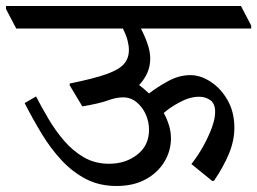

<svg xmlns="http://www.w3.org/2000/svg" viewBox="-48 -640 856 639"><path d="M340 -21Q283 -21 238.5 -44Q194 -67 157.5 -106Q121 -145 91 -194.5Q61 -244 34 -297L72 -319Q90 -284 113 -245Q136 -206 165 -172Q194 -138 231 -116.5Q268 -95 315 -95Q370 -95 409 -125.5Q448 -156 448 -208Q448 -235 437 -259.5Q426 -284 406.5 -300Q387 -316 361 -316Q339 -316 310 -305.5Q281 -295 226 -286L184 -356V-362Q263 -378 305.5 -393Q348 -408 364.5 -427Q381 -446 381 -474Q381 -488 376.5 -505.5Q372 -523 361 -545H6L-28 -610V-620H754L788 -555V-545H421Q434 -520 443 -494Q452 -468 452 -445Q452 -419 442 -397Q432 -375 415 -357Q432 -344 448 -329Q475 -350 511.5 -370Q548 -390 586 -390Q619 -390 653 -368Q687 -346 709.5 -306.5Q732 -267 732 -215Q732 -172 714 -128.5Q696 -85 664 -38H658L589 -94Q611 -122 628.5 -153.5Q646 -185 657 -215Q668 -245 668 -267Q668 -296 651.5 -307Q635 -318 615 -318Q584 -318 550.5 -300Q517 -282 497 -264Q508 -244 514.5 -222.5Q521 -201 521 -180Q521 -138 499 -101.5Q477 -65 436.5 -43Q396 -21 340 -21Z"/></svg>

Font: Tiro Devanagari Hindi
Style: Regular
Weight: 400
Designer: Devanagari: John Hudson & Fiona Ross. Latin: John Hudson.
Foundry: Tiro Typeworks Ltd.
Version: Version 1.52